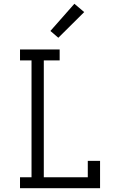

<svg xmlns="http://www.w3.org/2000/svg" viewBox="-20 -997 640 1017"><path d="M86 0V-58H147V-677H86V-735H296V-677H212V-58H445V-145H510V0ZM289 -797 247 -833 374 -977 426 -933Z"/></svg>

Font: Iosevka Slab Light Extended
Style: Regular
Weight: 300
Width: 7
Monospace: yes
Designer: Belleve Invis
Foundry: Belleve Invis
Version: Version 11.1.0; ttfautohint (v1.8.3)